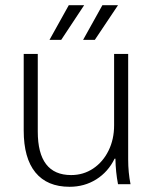

<svg xmlns="http://www.w3.org/2000/svg" viewBox="-20 -707 588 737"><path d="M71 -206V-500H125V-202Q125 -35 253 -35Q300 -35 337.5 -60Q375 -85 396.5 -128.5Q418 -172 418 -226V-500H472V-95Q472 -45 481 0H433Q424 -46 423 -98H420Q395 -47 349.5 -18.5Q304 10 247 10Q161 10 116 -45Q71 -100 71 -206ZM244 -687H303L215 -554H170ZM373 -687H433L344 -554H299Z"/></svg>

Font: Sarabun ExtraLight
Style: Regular
Weight: 275
Designer: Suppakit Chalermlarp | Katatrad Co.,Ltd.
Foundry: Cadson Demak Co.,Ltd.
Version: Version 1.000; ttfautohint (v1.6)